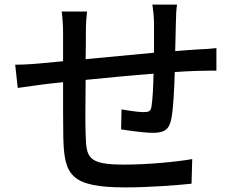

<svg xmlns="http://www.w3.org/2000/svg" viewBox="-20 -794 1040 834"><path d="M642 -774C645 -756 649 -716 649 -693C649 -652 649 -607 649 -565C550 -556 443 -546 352 -537C353 -584 353 -626 353 -654C353 -689 355 -717 358 -744H248C252 -712 254 -683 254 -649V-528C213 -524 180 -521 158 -519C117 -515 76 -513 46 -513L57 -412C83 -416 134 -423 165 -427C187 -430 217 -433 254 -437C254 -340 254 -239 255 -197C259 -34 285 20 526 20C624 20 745 11 812 4L815 -103C747 -91 623 -79 520 -79C359 -79 355 -110 352 -212C350 -252 351 -350 352 -447C444 -456 552 -467 647 -474C646 -418 643 -362 638 -331C635 -310 625 -307 603 -307C582 -307 540 -313 508 -319L506 -232C536 -227 609 -217 644 -217C692 -217 715 -230 724 -277C733 -321 737 -407 739 -481C776 -484 809 -485 835 -486C860 -486 904 -488 920 -487V-585C895 -582 862 -580 835 -579C807 -577 775 -575 741 -572C742 -611 743 -654 744 -696C744 -720 746 -758 749 -774Z"/></svg>

Font: Genne Gothic Medium
Style: Regular
Weight: 500
Designer: Ryoko NISHIZUKA (kana & ideographs); Paul D. Hunt (Latin, Greek & Cyrillic); Wenlong ZHANG (bopomofo); Sandoll Communica
Foundry: Adobe Systems Incorporated
Version: Version 1.004;PS 1.004;hotconv 16.6.51;makeotf.lib2.5.65220